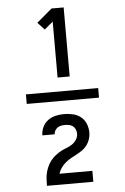

<svg xmlns="http://www.w3.org/2000/svg" viewBox="-65 -901 731 1122"><g transform="rotate(-5 300.0 -340.0)"><path d="M352 -450H281V-778L231 -736L191 -779L281 -855H352ZM88 -312V-368H512V-312ZM164 175V174Q164 155 165 136Q166 117 170.5 98.5Q175 80 183 62.5Q191 45 202.5 30Q214 15 229 3Q244 -9 260.5 -18.5Q277 -28 295 -34.5Q313 -41 329 -51.5Q345 -62 355.5 -78.5Q366 -95 366 -114Q366 -126 361 -138Q356 -150 346.5 -157.5Q337 -165 325 -167.5Q313 -170 300 -170Q289 -170 277.5 -168Q266 -166 256.5 -159.5Q247 -153 241 -142.5Q235 -132 235 -121Q235 -121 235 -121Q235 -121 235 -121H163Q163 -121 163 -121Q163 -121 163 -121Q163 -146 174 -169.5Q185 -193 205.5 -208Q226 -223 250.5 -228.5Q275 -234 300 -234Q326 -234 352 -228Q378 -222 398 -206Q418 -190 428 -165Q438 -140 438 -114Q438 -94 432 -75.5Q426 -57 414.5 -41Q403 -25 387 -13.5Q371 -2 353.5 7Q336 16 319 25.5Q302 35 287 47.5Q272 60 260.5 76Q249 92 243 111H436V175Z"/></g></svg>

Font: Monocode
Style: Regular
Weight: 400
Designer: Belleve Invis
Foundry: Belleve Invis
Version: Version 16.1.0; ttfautohint (v1.8.4)